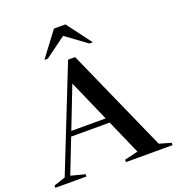

<svg xmlns="http://www.w3.org/2000/svg" viewBox="-172 -1065 1101 1196"><g transform="rotate(-20 378.5 -467.5)"><path d="M688.5 -38 766.5 -15.5V0H457.5V-15.5L547 -37L446.5 -266H191L102.5 -39L196 -15V0H-10.5V-15L66 -40.5L337 -723H383.5ZM204 -299H432L311 -574ZM496.5 -772 358.5 -873 220.5 -772H198L320.5 -935H396.5L519 -772Z"/></g></svg>

Font: Newsreader Display Medium
Style: Regular
Weight: 500
Designer: Hugues Gentile
Foundry: Production Type
Version: Version 1.001